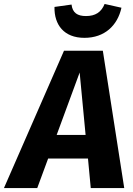

<svg xmlns="http://www.w3.org/2000/svg" viewBox="-71 -949 672 969"><path d="M355 -758C457 -758 522 -820 542 -910L457 -929C440 -887 410 -868 363 -868C320 -868 295 -884 290 -926L204 -914C202 -824 252 -758 355 -758ZM387 0H556L448 -693H252L-51 0H117L172 -149H373ZM215 -268 331 -583 361 -268Z"/></svg>

Font: Fira Sans
Style: Bold Italic
Weight: 700
Italic angle: -8°
Designer: bBox Type GmbH & Carrois Corporate GbR & Edenspiekermann AG
Foundry: bBox Type GmbH & Carrois Corporate GbR & Edenspiekermann AG
Version: Version 4.301;PS 004.301;hotconv 1.0.88;makeotf.lib2.5.64775